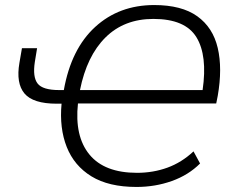

<svg xmlns="http://www.w3.org/2000/svg" viewBox="-20 -733 932 761"><path d="M521 8Q411 8 342.5 -34Q274 -76 244.5 -150.5Q215 -225 224 -322H205Q111 -322 77 -362.5Q43 -403 57 -484L67 -542H127L118 -487Q109 -428 129 -402Q149 -376 215 -376H233Q262 -539 357 -626Q452 -713 591 -713Q700 -713 762 -668.5Q824 -624 843 -543Q862 -462 843 -353L837 -323H289Q275 -193 334.5 -120.5Q394 -48 523 -48Q587 -48 643.5 -68.5Q700 -89 747 -133L773 -85Q727 -39 661 -15.5Q595 8 521 8ZM588 -658Q472 -658 398 -584.5Q324 -511 297 -376H783Q803 -513 758.5 -585.5Q714 -658 588 -658Z"/></svg>

Font: Mulish Light
Style: Italic
Weight: 300
Italic angle: -9°
Designer: Vernon Adams
Foundry: Vernon Adams
Version: Version 3.603; ttfautohint (v1.8.3)